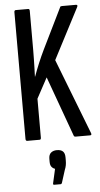

<svg xmlns="http://www.w3.org/2000/svg" viewBox="-60 -692 499 958"><g transform="rotate(-5 190.0 -212.5)"><path d="M57 0Q49 0 49 -10V-645Q49 -655 57 -655H119Q126 -655 126 -645V-448Q126 -427 125.5 -404.5Q125 -382 124.5 -360Q124 -338 123 -316H124Q136 -349 149.5 -381.5Q163 -414 179 -447L279 -651Q280 -655 288 -655H358Q369 -655 363 -643L231 -389L377 -12Q382 0 372 0H299Q292 0 290 -6L181 -307L126 -205V-10Q126 0 119 0ZM172 230Q165 230 167 222L183 151Q173 148 166 139.5Q159 131 159 114V99Q159 78 170.5 68.5Q182 59 200 59Q220 59 230 68.5Q240 78 240 99V114Q240 127 238 138Q236 149 231 161L211 224Q209 230 204 230Z"/></g></svg>

Font: Sofia Sans Extra Condensed Medium
Style: Regular
Weight: 500
Version: Version 4.100